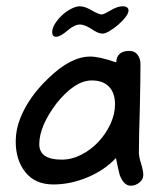

<svg xmlns="http://www.w3.org/2000/svg" viewBox="-20 -591 506 611"><path d="M159 -474Q146 -474 146 -489Q146 -501 155 -515.5Q164 -530 177.5 -542.5Q191 -555 206.5 -563Q222 -571 234 -571Q250 -571 272 -558Q294 -545 304 -545Q310 -545 332 -558Q354 -571 370 -571Q389 -571 389 -557Q389 -549 379.5 -536.5Q370 -524 356.5 -512.5Q343 -501 329 -492.5Q315 -484 306 -484Q292 -484 271 -499Q248 -513 235 -513Q217 -513 195 -494Q172 -474 159 -474ZM396 0Q374 0 361 -34Q357 -48 349 -88Q312 -49 258 -26.5Q204 -4 150 -4Q91 -4 60 -44Q30 -82 30 -141Q30 -179 45 -216Q72 -283 134 -342Q205 -411 267 -411Q296 -411 348 -393L350 -394Q352 -429 392 -429Q409 -429 418 -416.5Q427 -404 427 -387Q427 -364 426.5 -329Q426 -294 425 -247Q422 -153 422 -106Q422 -92 429 -70Q436 -48 436 -34Q436 -20 423.5 -10Q411 0 396 0ZM176 -83Q208 -83 238.5 -98.5Q269 -114 293 -139.5Q317 -165 331.5 -196.5Q346 -228 346 -259Q346 -295 327 -315Q308 -335 272 -335Q218 -335 159 -261Q105 -189 105 -132Q105 -83 176 -83Z"/></svg>

Font: Dongol
Style: Regular
Weight: 400
Designer: Abdo Mohamed and Ibrahim Hamdi
Foundry: Protype Foundry
Version: Version 1.000;hotconv 1.0.109;makeotfexe 2.5.65596